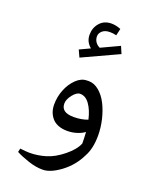

<svg xmlns="http://www.w3.org/2000/svg" viewBox="-163 -729 837 1064"><g transform="rotate(20 255.5 -197.0)"><path d="M245.6 -474.1Q212.4 -501.5 212.4 -543Q212.4 -584.5 238 -613.5Q263.7 -642.6 306.6 -642.6Q333.5 -642.6 361.8 -630.9L352.5 -590.3Q332.5 -595.2 314.9 -595.2Q285.6 -595.2 269.8 -581.1Q253.9 -566.9 253.9 -548.8Q253.9 -530.8 263.4 -516.4Q272.9 -502 290 -494.1L397.5 -544.4L415.5 -502.4L203.1 -404.3L184.1 -445.3ZM211.4 -136.7Q211.4 -84 285.2 -84Q331.1 -84 367.7 -98.1Q355.5 -151.4 332 -184.3Q308.6 -217.3 275.9 -217.3Q255.9 -217.3 233.6 -189.5Q211.4 -161.6 211.4 -136.7ZM285.2 -299.3 295.9 -299.8Q328.6 -299.8 357.4 -275.9Q386.2 -252 405.8 -213.9Q425.3 -175.8 436.8 -128.2Q448.2 -80.6 448.2 -33.2Q448.2 43 420.9 92.3Q387.7 160.6 328.4 204.8Q269 249 224.1 249H220.2Q182.6 249 137.9 234.1Q93.3 219.2 62.5 203.1L67.4 181.6Q105 186 123.5 186Q169.9 186 217.8 171.9Q265.6 157.7 315.4 117.4Q365.2 77.1 380.9 37.6Q380.9 7.8 378.4 -29.8Q361.8 -16.6 334 -7.8Q306.2 1 276.1 0.7Q246.1 0.5 222.9 -9Q199.7 -18.6 186.5 -35.2Q160.2 -66.9 160.2 -112.8Q160.2 -158.7 177.2 -200.9Q194.3 -243.2 223.6 -271.2Q252.9 -299.3 285.2 -299.3Z"/></g></svg>

Font: Nika
Style: Regular
Weight: 400
Designer: Mohammad Saleh Souzanchi
Foundry: http://font-store.ir
Version: Version:1.0.0;RFB:1.2.5;Building:2016-05-25 11:08:22.297533